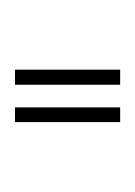

<svg xmlns="http://www.w3.org/2000/svg" viewBox="18 -768 180 256"><g transform="rotate(-90 108.0 -640.0)"><path d="M73.2 -569.8V-710H92.8V-569.8ZM123 -569.8V-710H143.1V-569.8Z"/></g></svg>

Font: Rawline Thin
Style: Regular
Weight: 250
Designer: Matt McInerney, Pablo Impallari, Rodrigo Fuenzalida
Foundry: Matt McInerney, Pablo Impallari, Rodrigo Fuenzalida
Version: Version 4.020;PS 004.020;hotconv 1.0.88;makeotf.lib2.5.64775